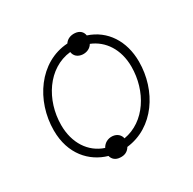

<svg xmlns="http://www.w3.org/2000/svg" viewBox="-132 -684 852 848"><g transform="rotate(-30 294.0 -259.5)"><path d="M334 -449C356 -448 374 -457 384 -474C449 -448 493 -384 493 -295C493 -171 421 -55 308 -36C305 -54 290 -69 267 -71C243 -73 223 -61 213 -42C140 -66 95 -135 95 -226C95 -353 172 -473 291 -486C294 -465 309 -451 334 -449ZM249 28C271 30 289 22 300 3C442 -13 533 -150 533 -298C533 -403 480 -484 391 -513C388 -533 374 -546 351 -548C328 -550 309 -541 299 -525C152 -516 55 -373 55 -222C55 -101 124 -28 208 -4C212 14 227 27 249 28Z"/></g></svg>

Font: Fixel Text 20240404 ExtraLight
Style: Italic
Weight: 200
Width: 4
Italic angle: -10°
Designer: AlfaBravo + MacPaw
Foundry: Kyrylo Tkachov, Marchela Mozhyna, Serhii Makarenko, Maria Weinstein, Zakhar Kryvoshyya
Version: Version 1.211;Glyphs 3.2 (3225)